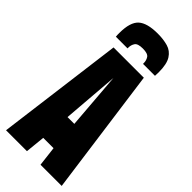

<svg xmlns="http://www.w3.org/2000/svg" viewBox="-290 -957 1000 1000"><g transform="rotate(45 209.5 -457.5)"><path d="M5 0 96 -701H319L415 0H259L246 -109H170L159 0ZM183 -275H233L208 -588ZM208 -915Q250 -915 283 -905.5Q316 -896 335 -866Q354 -836 354 -776Q354 -769 353.5 -762.5Q353 -756 353 -749H265V-755Q265 -774 255 -789.5Q245 -805 208 -805Q171 -805 161 -789.5Q151 -774 151 -755V-749H65Q64 -756 64 -762.5Q64 -769 64 -776Q64 -855 97 -885Q130 -915 208 -915Z"/></g></svg>

Font: Georama ExtraCondensed ExtraBold
Style: Regular
Weight: 800
Width: 2
Designer: Jean-Baptiste Levee
Foundry: Production Type
Version: Version 1.000